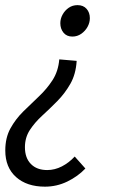

<svg xmlns="http://www.w3.org/2000/svg" viewBox="-24 -519 452 734"><path d="M147.8 194.6Q78.6 194.6 37.4 157.9Q-3.8 121.1 -3.8 56.3Q-3.8 7.8 15.7 -27.8Q35.3 -63.4 64.7 -92.6Q94.2 -121.8 124.6 -150.3Q154.9 -178.8 176.9 -212.7Q198.8 -246.7 202.6 -292L269.1 -286.3Q266 -235.5 245.1 -198.8Q224.2 -162.1 195.3 -132.7Q166.4 -103.4 137.8 -77.3Q109.3 -51.3 90.3 -22.3Q71.3 6.7 71.3 43.7Q71.3 84.8 94.1 107.9Q116.8 131.1 156.4 131.1Q185.4 131.1 212.6 117.1Q239.8 103.1 261.6 79.4L302.4 125.2Q273.6 155.5 233.2 175.1Q192.8 194.6 147.8 194.6ZM252.5 -379.2Q231 -379.2 218.8 -394Q206.6 -408.9 206.6 -430.3Q206.6 -447.6 215.3 -463.3Q223.9 -479 238.6 -489.2Q253.3 -499.4 272.4 -499.4Q294.5 -499.4 307 -485.2Q319.5 -471.1 319.5 -449.5Q319.5 -432.6 310.8 -416.6Q302 -400.6 286.8 -389.9Q271.6 -379.2 252.5 -379.2Z"/></svg>

Font: Source Sans 3
Style: Italic
Weight: 200
Italic angle: -11°
Designer: Paul D. Hunt
Foundry: Adobe
Version: Version 3.046;hotconv 1.0.118;makeotfexe 2.5.65603